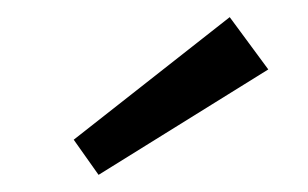

<svg xmlns="http://www.w3.org/2000/svg" viewBox="-20 -824 359 224"><path d="M95 -620 66 -661 248 -804 293 -743Z"/></svg>

Font: Bitter Thin
Style: Regular
Weight: 400
Version: Version 3.021